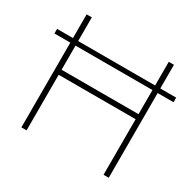

<svg xmlns="http://www.w3.org/2000/svg" viewBox="-160 -915 1107 1089"><g transform="rotate(30 394.0 -370.0)"><path d="M108 0V-555H4V-585H108V-740H142V-585H646V-740H680V-585H784V-555H680V0H646V-364H142V0ZM142 -397H646V-555H142Z"/></g></svg>

Font: Encode Sans Expanded Expanded Thin
Style: Regular
Weight: 100
Width: 7
Designer: Multiple Designers
Foundry: Impallari Type
Version: Version 3.000; ttfautohint (v1.8.3) -l 8 -r 50 -G 200 -x 14 